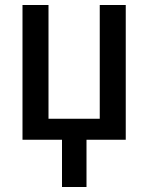

<svg xmlns="http://www.w3.org/2000/svg" viewBox="-20 -559 593 768"><path d="M228 0H70V-539H174V-84H379V-539H483V0H326V189H228Z"/></svg>

Font: Noto Sans Display SemiCondensed Medium
Style: Regular
Weight: 500
Width: 4
Designer: Monotype Design Team
Foundry: Monotype Imaging Inc.
Version: Version 2.003